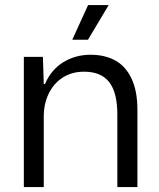

<svg xmlns="http://www.w3.org/2000/svg" viewBox="-20 -754 640 774"><path d="M76.1 -524.7H153L156.4 -415.7H161.6Q185.6 -472.3 234.6 -502.8Q283.7 -533.3 345.4 -533.3Q402.1 -533.3 444.3 -510.4Q486.4 -487.6 510.2 -437.5Q534 -387.4 534 -309.4V0H453V-293.1Q453 -381 420.2 -423Q387.4 -465 319 -465Q270 -465 233.2 -441.5Q196.4 -418 176.4 -376.6Q156.4 -335.3 156.4 -283.7V0H76.1ZM335.1 -733.6H418.1L334.7 -593.9H271.4Z"/></svg>

Font: Mona Sans VF XLt
Style: Regular
Weight: 200
Designer: Deni Anggara
Foundry: GitHub
Version: Version 2.000;Glyphs 3.2.3 (3260)